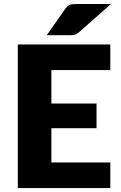

<svg xmlns="http://www.w3.org/2000/svg" viewBox="-20 -954 613 974"><path d="M539.6 -598.6H240.7V-428.7H469.7V-303.7H240.7V-129.9H539.6V0H70.3V-728.5H539.6ZM372.1 -933.6H543L381.3 -791Q375 -785.6 370.1 -782.7Q364.3 -779.3 358.4 -777.8Q354 -776.9 346.2 -775.9Q341.8 -775.4 330.6 -775.4H217.3L312 -910.6Q315.9 -916 324.2 -923.3Q330.6 -928.7 336.4 -930.7Q340.8 -932.1 352.1 -933.1Q357.4 -933.6 372.1 -933.6Z"/></svg>

Font: Lato-ExtraBold
Style: Regular
Weight: 500
Designer: Lukasz Dziedzic with Adam Twardoch and Botio Nikoltchev
Foundry: tyPoland Lukasz Dziedzic
Version: ""